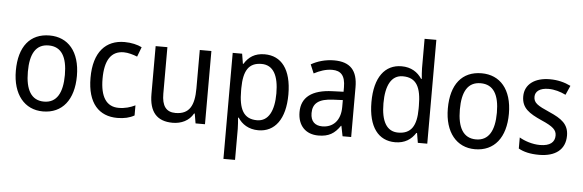

<svg xmlns="http://www.w3.org/2000/svg" viewBox="-57 -960 4251 1400"><g transform="rotate(5 2068.0 -260.0)"><path d="M497 -269C497 -448 408 -546 274 -546C131 -546 50 -446 50 -269C50 -95 138 10 272 10C414 10 497 -95 497 -269ZM138 -269C138 -400 179 -473 273 -473C367 -473 409 -400 409 -269C409 -138 367 -62 274 -62C180 -62 138 -138 138 -269Z M817 10C867 10 908 0 941 -19V-93C906 -76 867 -64 820 -64C730 -64 685 -134 685 -266C685 -401 730 -471 823 -471C854 -471 893 -460 922 -448L949 -519C918 -535 871 -546 822 -546C686 -546 597 -455 597 -265C597 -78 683 10 817 10Z M1458 -536H1373V-255C1373 -129 1338 -63 1236 -63C1168 -63 1136 -106 1136 -195V-536H1050V-186C1050 -56 1105 10 1222 10C1284 10 1342 -16 1372 -71H1377L1389 0H1458Z M1848 -546C1775 -546 1730 -514 1699 -463H1695L1683 -536H1614V240H1699V13C1699 -11 1696 -45 1694 -69H1699C1728 -24 1777 10 1849 10C1969 10 2045 -88 2045 -269C2045 -454 1969 -546 1848 -546ZM1831 -474C1918 -474 1957 -398 1957 -269C1957 -142 1917 -62 1833 -62C1734 -62 1699 -132 1699 -268V-286C1700 -413 1737 -474 1831 -474Z M2356 -546C2292 -546 2233 -528 2188 -502L2215 -438C2257 -460 2301 -476 2348 -476C2411 -476 2444 -443 2444 -357V-324L2364 -321C2212 -316 2137 -256 2137 -149C2137 -49 2196 10 2288 10C2365 10 2407 -17 2447 -75H2450L2465 0H2528V-364C2528 -486 2475 -546 2356 -546ZM2376 -260 2444 -263V-213C2444 -111 2388 -59 2311 -59C2259 -59 2225 -87 2225 -149C2225 -218 2265 -256 2376 -260Z M2850 10C2922 10 2968 -23 2999 -71H3004L3016 0H3085V-760H2999V-545C2999 -524 3002 -489 3004 -467H2999C2968 -514 2920 -546 2850 -546C2729 -546 2653 -450 2653 -267C2653 -84 2728 10 2850 10ZM2866 -62C2782 -62 2741 -134 2741 -266C2741 -396 2781 -474 2865 -474C2966 -474 3000 -404 3000 -269V-248C3000 -123 2961 -62 2866 -62Z M3659 -269C3659 -448 3570 -546 3436 -546C3293 -546 3212 -446 3212 -269C3212 -95 3300 10 3434 10C3576 10 3659 -95 3659 -269ZM3300 -269C3300 -400 3341 -473 3435 -473C3529 -473 3571 -400 3571 -269C3571 -138 3529 -62 3436 -62C3342 -62 3300 -138 3300 -269Z M4095 -147C4095 -231 4042 -268 3953 -307C3864 -346 3834 -364 3834 -409C3834 -449 3869 -475 3931 -475C3976 -475 4019 -462 4058 -443L4088 -511C4043 -533 3993 -546 3935 -546C3826 -546 3752 -494 3752 -405C3752 -319 3808 -284 3899 -243C3987 -205 4012 -181 4012 -140C4012 -92 3978 -62 3904 -62C3848 -62 3790 -82 3753 -104V-23C3790 -2 3838 10 3904 10C4022 10 4095 -44 4095 -147Z"/></g></svg>

Font: Noto Sans Khmer UI SemiCondensed
Style: Regular
Weight: 400
Width: 4
Designer: Danh Hong and the Monotype Design Team
Foundry: Monotype Imaging Inc.
Version: Version 2.002